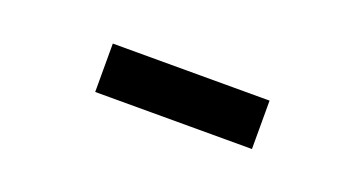

<svg xmlns="http://www.w3.org/2000/svg" viewBox="-23 -820 647 343"><g transform="rotate(20 300.0 -649.0)"><path d="M452 -603H154V-695H452Z"/></g></svg>

Font: Wix Madefor Text
Style: Bold
Weight: 700
Designer: Dalton Maag Ltd
Foundry: Dalton Maag Ltd
Version: Version 3.100